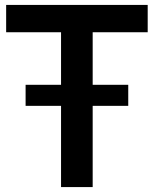

<svg xmlns="http://www.w3.org/2000/svg" viewBox="-20 -760 625 780"><path d="M84 -330V-415.5H501V-330ZM228 0V-629H5V-740H580V-629H356.5V0Z"/></svg>

Font: Encode Sans SC SemiCondensed SemiBold
Style: Regular
Weight: 600
Width: 4
Designer: Multiple Designers
Foundry: Impallari Type
Version: Version 3.002